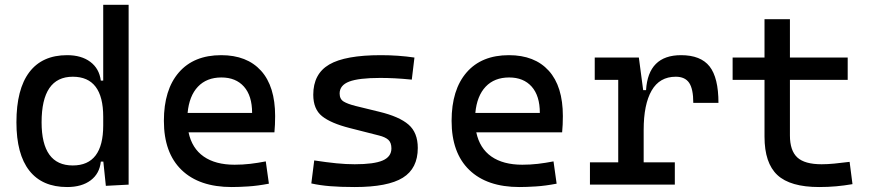

<svg xmlns="http://www.w3.org/2000/svg" viewBox="-20 -752 3556 782"><path d="M253.4 9.8Q151.9 9.8 99.4 -57.1Q46.9 -124 46.9 -253.9Q46.9 -388.7 99.4 -458Q151.9 -527.3 253.4 -527.3Q311.5 -527.3 347.9 -500Q384.3 -472.7 390.6 -423.8H400.4V-732.4H503.9V0L411.1 4.9L400.9 -93.8H390.6Q385.7 -44.9 349.4 -17.6Q313 9.8 253.4 9.8ZM400.4 -241.2V-276.4Q400.4 -439.5 276.4 -439.5Q149.4 -439.5 149.4 -253.9Q149.4 -78.1 276.4 -78.1Q400.4 -78.1 400.4 -241.2Z M923.8 9.8Q791.5 9.8 719.5 -59.8Q647.5 -129.4 647.5 -259.8Q647.5 -386.7 708.5 -457Q769.5 -527.3 880.9 -527.3Q985.8 -527.3 1043.2 -463.9Q1100.6 -400.4 1100.6 -279.3Q1100.6 -243.7 1097.7 -212.9H748Q761.7 -147.9 809.6 -114.5Q857.4 -81.1 935.5 -81.1Q967.8 -81.1 999 -84.7Q1030.3 -88.4 1062.5 -94.7L1075.2 -3.9Q1029.3 4.9 991.2 7.3Q953.1 9.8 923.8 9.8ZM744.1 -292H1006.8Q1006.8 -361.8 973.6 -399.2Q940.4 -436.5 881.8 -436.5Q821.8 -436.5 786.1 -398.9Q750.5 -361.3 744.1 -292Z M1424.8 9.8Q1366.2 9.8 1324.5 6.3Q1282.7 2.9 1248 -4.9L1259.8 -98.6Q1311 -90.8 1350.3 -86.9Q1389.6 -83 1424.8 -83Q1503.4 -83 1538.8 -98.4Q1574.2 -113.8 1574.2 -147.5Q1574.2 -170.9 1561.8 -182.4Q1549.3 -193.8 1523.4 -200.2L1404.3 -230.5Q1327.6 -250 1291.7 -278.8Q1255.9 -307.6 1255.9 -366.2Q1255.9 -451.2 1321 -489.3Q1386.2 -527.3 1531.2 -527.3Q1602.5 -527.3 1668 -517.6L1657.2 -427.7Q1617.7 -431.6 1587.4 -433.1Q1557.1 -434.6 1528.3 -434.6Q1441.4 -434.6 1402.3 -419.7Q1363.3 -404.8 1363.3 -371.1Q1363.3 -348.6 1379.4 -338.6Q1395.5 -328.6 1428.7 -320.3L1524.4 -296.9Q1606 -277.3 1643.8 -244.6Q1681.6 -211.9 1681.6 -149.4Q1681.6 -65.9 1620.6 -28.1Q1559.6 9.8 1424.8 9.8Z M2095.7 9.8Q1963.4 9.8 1891.4 -59.8Q1819.3 -129.4 1819.3 -259.8Q1819.3 -386.7 1880.4 -457Q1941.4 -527.3 2052.7 -527.3Q2157.7 -527.3 2215.1 -463.9Q2272.5 -400.4 2272.5 -279.3Q2272.5 -243.7 2269.5 -212.9H1919.9Q1933.6 -147.9 1981.4 -114.5Q2029.3 -81.1 2107.4 -81.1Q2139.6 -81.1 2170.9 -84.7Q2202.1 -88.4 2234.4 -94.7L2247.1 -3.9Q2201.2 4.9 2163.1 7.3Q2125 9.8 2095.7 9.8ZM1916 -292H2178.7Q2178.7 -361.8 2145.5 -399.2Q2112.3 -436.5 2053.7 -436.5Q1993.7 -436.5 1958 -398.9Q1922.4 -361.3 1916 -292Z M2601.6 -222.7V-90.8H2728.5V0H2382.8V-90.8H2498V-426.8H2402.3V-517.6H2582L2599.6 -384.8H2611.3Q2620.1 -527.3 2753.9 -527.3Q2834 -527.3 2870.1 -481.4Q2906.2 -435.5 2906.2 -333H2803.7Q2803.7 -389.6 2786.9 -414.6Q2770 -439.5 2732.4 -439.5Q2666.5 -439.5 2634 -383.1Q2601.6 -326.7 2601.6 -222.7Z M3316.4 9.8Q3198.7 9.8 3146.2 -39.1Q3093.8 -87.9 3093.8 -195.3V-426.8H2963.9V-517.6H3093.8V-673.8H3197.3V-517.6H3432.6V-426.8H3197.3V-200.2Q3197.3 -138.7 3227.3 -110.8Q3257.3 -83 3326.2 -83Q3350.6 -83 3377.9 -85.7Q3405.3 -88.4 3440.4 -92.8L3452.1 -2Q3418 3.9 3385.5 6.8Q3353 9.8 3316.4 9.8Z"/></svg>

Font: Cascadia Code NF
Style: Regular
Weight: 400
Monospace: yes
Designer: Aaron Bell
Foundry: Saja Typeworks
Version: Version 2404.023; ttfautohint (v1.8.4)